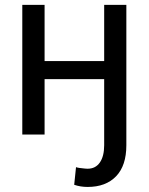

<svg xmlns="http://www.w3.org/2000/svg" viewBox="-20 -548 606 782"><path d="M161.6 -528.3V-299.3H404.3V-528.3H494.6V43.5Q494.6 126.5 452.9 169.9Q411.1 213.4 336.9 213.4Q307.6 213.4 282.2 204.6L289.6 132.8Q297.9 136.2 327.1 138.7L336.9 139.2Q369.1 139.2 386.7 113.8Q404.3 88.4 404.3 43.5V-225.6H161.6V0H70.8V-528.3Z"/></svg>

Font: RobotoInd
Style: Regular
Weight: 400
Designer: Google
Version: Version 2.001101; 2014